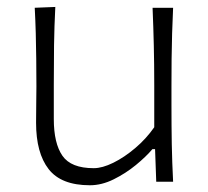

<svg xmlns="http://www.w3.org/2000/svg" viewBox="-20 -531 608 561"><path d="M242.7 10.3Q277.3 10.3 312.3 -7.1Q347.2 -24.4 377 -48.8Q406.7 -73.2 425.3 -95.2H433.1L436.5 0H485.8Q482.9 -57.1 481.9 -110.1Q481 -163.1 481 -226.1V-278.3Q481 -321.3 481.4 -359.1Q481.9 -397 482.9 -433.6Q483.9 -470.2 485.8 -508.3H425.8Q428.2 -451.2 429.4 -397.7Q430.7 -344.2 430.7 -282.2V-159.2Q407.2 -125.5 375.2 -98.4Q343.3 -71.3 311 -55.4Q278.8 -39.6 253.9 -39.6Q187.5 -39.6 162.4 -75.9Q137.2 -112.3 137.2 -183.1V-282.2Q137.2 -344.2 137.9 -398.9Q138.7 -453.6 141.6 -510.7L81.5 -508.3Q83.5 -470.2 84.5 -433.6Q85.4 -397 85.9 -359.1Q86.4 -321.3 86.4 -278.3Q86.4 -255.4 85.9 -230.5Q85.4 -205.6 85.4 -172.4Q85.4 -84 122.1 -36.9Q158.7 10.3 242.7 10.3Z"/></svg>

Font: Pinar VF
Style: Regular
Weight: 300
Designer: Amin Abedi
Version: Version 2.000